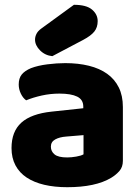

<svg xmlns="http://www.w3.org/2000/svg" viewBox="-20 -764 584 800"><path d="M260 -108Q277 -108 297.5 -111.5Q318 -115 328 -121V-201L256 -195Q228 -193 210 -183Q192 -173 192 -153Q192 -133 207.5 -120.5Q223 -108 260 -108ZM252 -501Q306 -501 350.5 -490Q395 -479 426.5 -456.5Q458 -434 475 -399.5Q492 -365 492 -318V-94Q492 -68 477.5 -51.5Q463 -35 443 -23Q378 16 260 16Q207 16 164.5 6Q122 -4 91.5 -24Q61 -44 44.5 -75Q28 -106 28 -147Q28 -216 69 -253Q110 -290 196 -299L327 -313V-320Q327 -349 301.5 -361.5Q276 -374 228 -374Q190 -374 154 -366Q118 -358 89 -346Q76 -355 67 -373.5Q58 -392 58 -412Q58 -438 70.5 -453.5Q83 -469 109 -480Q138 -491 177.5 -496Q217 -501 252 -501ZM288 -744Q340 -744 363.5 -724Q387 -704 387 -676Q387 -650 373 -632.5Q359 -615 327 -598L198 -530Q168 -533 147 -554Q126 -575 126 -599Q126 -611 132 -623Q138 -635 152 -645Z"/></svg>

Font: Baloo Bhaijaan
Style: Regular
Weight: 400
Designer: Devika Bhansali and Ek Type
Foundry: Ek Type
Version: Version 1.443;PS 1.000;hotconv 16.6.51;makeotf.lib2.5.65220;